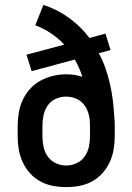

<svg xmlns="http://www.w3.org/2000/svg" viewBox="-20 -755 540 783"><path d="M250 8Q223 8 196 3Q169 -2 145 -15Q121 -28 102.5 -48.5Q84 -69 72.5 -94Q61 -119 56.5 -146Q52 -173 52 -200V-241Q52 -268 56.5 -295Q61 -322 72.5 -347Q84 -372 102.5 -392.5Q121 -413 145 -426Q169 -439 196 -445.5Q223 -452 250 -452Q267 -452 283.5 -449.5Q300 -447 316 -442Q310 -460 302.5 -477.5Q295 -495 285 -512L109 -465L88 -532L242 -573Q218 -599 188 -619Q158 -639 124 -652L157 -735Q213 -717 261.5 -682Q310 -647 345 -600L410 -618L431 -551L383 -538Q399 -509 410 -477Q421 -445 428.5 -412.5Q436 -380 440 -347Q444 -314 446 -280Q447 -270 447.5 -260.5Q448 -251 448 -241V-200Q448 -173 443.5 -146Q439 -119 427.5 -94Q416 -69 397.5 -48.5Q379 -28 355 -15Q331 -2 304 3Q277 8 250 8ZM250 -80Q272 -80 292.5 -89.5Q313 -99 325.5 -117Q338 -135 342.5 -156.5Q347 -178 347 -200V-221Q347 -232 347 -243Q347 -254 346 -266Q344 -285 337 -303Q330 -321 317 -334.5Q304 -348 286 -354.5Q268 -361 249 -361Q227 -361 206.5 -351.5Q186 -342 174 -324Q162 -306 157.5 -284.5Q153 -263 153 -241V-200Q153 -178 157.5 -156.5Q162 -135 174.5 -117Q187 -99 207.5 -89.5Q228 -80 250 -80Z"/></svg>

Font: Zed Mono Semibold
Style: Regular
Weight: 600
Monospace: yes
Designer: Belleve Invis
Foundry: Belleve Invis
Version: Version 1.0.0; ttfautohint (v1.8.4)